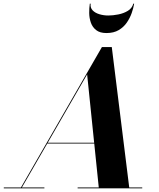

<svg xmlns="http://www.w3.org/2000/svg" viewBox="-68 -1020 860 1040"><path d="M423 -1000Q420 -978.5 433.5 -964.2Q447 -950 470.2 -943Q493.5 -936 518.5 -936Q543.5 -936 572.8 -941.8Q602 -947.5 624.8 -961.5Q647.5 -975.5 654 -1000H658.5Q655 -977 645.5 -949.8Q636 -922.5 619 -897.8Q602 -873 575 -857Q548 -841 508.5 -841Q473 -841 452.8 -857Q432.5 -873 424 -897.8Q415.5 -922.5 415.2 -949.8Q415 -977 418.5 -1000ZM-47.5 -4.5H45.5L484 -765H537.5L632 -4.5H702.5V0H352.5V-4.5H467L442.5 -242.5H188L50.5 -4.5H172.5V0H-47.5ZM404 -617 190.5 -247H442Z"/></svg>

Font: Bodoni* 36pt
Style: Bold Italic
Weight: 700
Italic angle: -13°
Version: Version 2.3